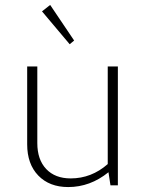

<svg xmlns="http://www.w3.org/2000/svg" viewBox="-20 -750 596 777"><path d="M262 -571 150 -704 183 -730 280 -586ZM256 7Q180 7 135 -39.5Q90 -86 90 -166V-481H131V-171Q131 -104 167 -66Q203 -28 266 -28Q350 -28 416 -86V-481H457V0H427L419 -53Q345 7 256 7Z"/></svg>

Font: Cantarell Light
Style: Regular
Weight: 300
Designer: Dave Crossland, Nikolaus Waxweiler, Florian Fecher, Jacques Le Bailly, Eben Sorkin, Alexei Vanyashin, Alexios Zavras, Em
Version: Version 0.303